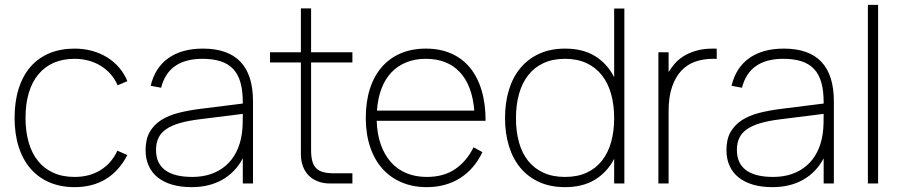

<svg xmlns="http://www.w3.org/2000/svg" viewBox="-20 -755 3713 790"><path d="M287 15Q229.5 15 183.8 -4.5Q138 -24 106 -60.8Q74 -97.5 57 -150.5Q40 -203.5 40 -270Q40 -337 56.8 -390Q73.5 -443 105.2 -479.8Q137 -516.5 183 -535.8Q229 -555 287 -555Q324.5 -555 358.5 -545.8Q392.5 -536.5 420.8 -519Q449 -501.5 470.2 -476.8Q491.5 -452 504 -421L464 -404Q453 -429.5 435.2 -449.8Q417.5 -470 394.8 -484Q372 -498 344.8 -505.5Q317.5 -513 287 -513Q239 -513 201.5 -496.8Q164 -480.5 138 -449.2Q112 -418 98.5 -373Q85 -328 85 -270Q85 -215 97.8 -170Q110.5 -125 136 -93.2Q161.5 -61.5 199.2 -44.2Q237 -27 287 -27Q348 -27 393.2 -54.8Q438.5 -82.5 463 -135L504 -117Q470 -51.5 415.5 -18.2Q361 15 287 15Z M815 -555Q1021 -555 1021 -338V0H979V-103.5Q948.5 -46 894.8 -15.5Q841 15 768.5 15Q723.5 15 688.5 4.8Q653.5 -5.5 629 -25Q604.5 -44.5 591.8 -73Q579 -101.5 579 -137.5Q579 -182 596 -211.8Q613 -241.5 643 -260.8Q673 -280 714.2 -290.5Q755.5 -301 803.5 -307L979 -329V-334Q979 -381.5 969.5 -415.2Q960 -449 939.8 -470.8Q919.5 -492.5 888 -502.8Q856.5 -513 813 -513Q673 -513 643 -394L600 -402Q617.5 -476.5 672.8 -515.8Q728 -555 815 -555ZM803.5 -264.5Q754 -258.5 719.5 -248.5Q685 -238.5 663.2 -223.2Q641.5 -208 631.8 -187Q622 -166 622 -137.5Q622 -83 659.5 -55Q697 -27 771.5 -27Q813.5 -27 848.2 -39Q883 -51 909.2 -73.8Q935.5 -96.5 952.2 -129.5Q969 -162.5 975 -204Q978 -224 978.5 -246.2Q979 -268.5 979 -286.5Z M1091 -540H1218V-720.5H1260V-540H1430V-498H1260V-138Q1260 -111 1264.8 -92.8Q1269.5 -74.5 1280.5 -63.2Q1291.5 -52 1309.5 -47Q1327.5 -42 1354 -42H1430V0H1338.5Q1311 0 1288.5 -8.5Q1266 -17 1250.5 -32.5Q1235 -48 1226.5 -70.5Q1218 -93 1218 -120.5V-498H1091Z M1736 -27Q1806 -27 1853.2 -59.5Q1900.5 -92 1928.5 -149L1965 -129Q1931.5 -59 1872.8 -22Q1814 15 1736 15Q1678.5 15 1632.2 -4.8Q1586 -24.5 1553.2 -61.2Q1520.5 -98 1502.8 -151Q1485 -204 1485 -270Q1485 -336.5 1502 -389.5Q1519 -442.5 1551 -479.2Q1583 -516 1628.8 -535.5Q1674.5 -555 1732 -555Q1790.5 -555 1836.2 -535Q1882 -515 1913.5 -476.8Q1945 -438.5 1961.5 -383.5Q1978 -328.5 1978 -258H1530Q1531.5 -203.5 1546.8 -160.5Q1562 -117.5 1588.5 -87.8Q1615 -58 1652.2 -42.5Q1689.5 -27 1736 -27ZM1931.5 -300Q1923 -404 1871.8 -458.5Q1820.5 -513 1732 -513Q1687.5 -513 1651.8 -498.5Q1616 -484 1590.2 -456.8Q1564.5 -429.5 1549.5 -390Q1534.5 -350.5 1531 -300Z M2549 -720V0H2507V-101.5Q2478.5 -46.5 2428.2 -15.8Q2378 15 2305 15Q2244.5 15 2198.5 -6Q2152.5 -27 2121.2 -64.5Q2090 -102 2074 -154.2Q2058 -206.5 2058 -269Q2058 -333 2074.2 -385.8Q2090.5 -438.5 2122 -476Q2153.5 -513.5 2199.5 -534.2Q2245.5 -555 2305 -555Q2379 -555 2429 -523.8Q2479 -492.5 2507 -437.5V-720ZM2305 -513Q2254 -513 2216 -495.2Q2178 -477.5 2153 -445.2Q2128 -413 2115.5 -368.2Q2103 -323.5 2103 -269Q2103 -214 2115.5 -169.2Q2128 -124.5 2153.2 -93Q2178.5 -61.5 2216.5 -44.2Q2254.5 -27 2305 -27Q2356.5 -27 2394.5 -44.8Q2432.5 -62.5 2457.5 -94.8Q2482.5 -127 2494.8 -171.5Q2507 -216 2507 -269Q2507 -324 2494.2 -369Q2481.5 -414 2456 -446Q2430.5 -478 2392.8 -495.5Q2355 -513 2305 -513Z M2929 -512.5Q2925 -513 2921 -513Q2917 -513 2913 -513Q2875.5 -513 2842.5 -502Q2809.5 -491 2784.8 -465.5Q2760 -440 2745.5 -398.5Q2731 -357 2731 -296V0H2689V-540H2731V-458.5Q2740 -473.5 2754 -490.5Q2768 -507.5 2789.5 -521.8Q2811 -536 2841.5 -545.5Q2872 -555 2913 -555Q2917 -555 2921 -555Q2925 -555 2929 -554.5Z M3205 -555Q3411 -555 3411 -338V0H3369V-103.5Q3338.5 -46 3284.8 -15.5Q3231 15 3158.5 15Q3113.5 15 3078.5 4.8Q3043.5 -5.5 3019 -25Q2994.5 -44.5 2981.8 -73Q2969 -101.5 2969 -137.5Q2969 -182 2986 -211.8Q3003 -241.5 3033 -260.8Q3063 -280 3104.2 -290.5Q3145.5 -301 3193.5 -307L3369 -329V-334Q3369 -381.5 3359.5 -415.2Q3350 -449 3329.8 -470.8Q3309.5 -492.5 3278 -502.8Q3246.5 -513 3203 -513Q3063 -513 3033 -394L2990 -402Q3007.5 -476.5 3062.8 -515.8Q3118 -555 3205 -555ZM3193.5 -264.5Q3144 -258.5 3109.5 -248.5Q3075 -238.5 3053.2 -223.2Q3031.5 -208 3021.8 -187Q3012 -166 3012 -137.5Q3012 -83 3049.5 -55Q3087 -27 3161.5 -27Q3203.5 -27 3238.2 -39Q3273 -51 3299.2 -73.8Q3325.5 -96.5 3342.2 -129.5Q3359 -162.5 3365 -204Q3368 -224 3368.5 -246.2Q3369 -268.5 3369 -286.5Z M3551 0V-735H3593V0Z"/></svg>

Font: Vela Sans ExtLt
Style: Regular
Weight: 200
Designer: Principal design: Mikhail Sharanda - project Manrope.
Design modification: Ravid Balaliev
Foundry: Mikhail Sharanda
Version: Version 1.001